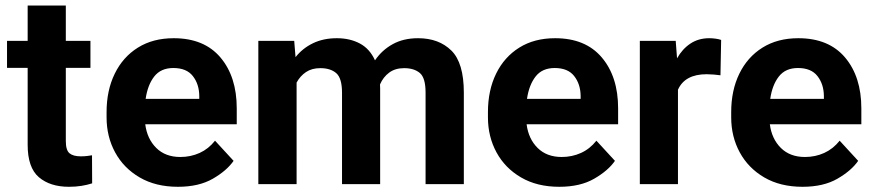

<svg xmlns="http://www.w3.org/2000/svg" viewBox="-20 -679 3222 708"><path d="M313.5 -528.3V-428.7H222.7V-159.2Q222.7 -125 236.3 -113.8Q250 -102.5 277.8 -102.5Q291 -102.5 301.3 -103.8Q311.5 -105 319.3 -106.4L319.8 -2.9Q301.8 2.9 280.8 6.3Q259.8 9.8 234.4 9.8Q164.6 9.8 123.3 -25.6Q82 -61 82 -145V-428.7H5.9V-528.3H82V-658.7H222.7V-528.3Z M636.2 9.8Q554.2 9.8 495.1 -24.7Q436 -59.1 404.5 -117.2Q373 -175.3 373 -246.1V-265.6Q373 -345.7 403.1 -407.2Q433.1 -468.8 488.5 -503.4Q543.9 -538.1 620.6 -538.1Q732.9 -538.1 793 -467Q853 -396 853 -279.3V-220.7H515.6Q522.5 -167 556.2 -133.5Q589.8 -100.1 645 -100.1Q683.1 -100.1 716.1 -115Q749 -129.9 772.9 -160.2L841.3 -85.9Q816.4 -49.8 764.9 -20Q713.4 9.8 636.2 9.8ZM619.1 -428.2Q573.2 -428.2 548.8 -397Q524.4 -365.7 517.1 -314.5H714.8V-325.2Q714.4 -368.7 691.2 -398.4Q668 -428.2 619.1 -428.2Z M1161.1 -427.7Q1129.9 -427.7 1108.4 -413.3Q1086.9 -398.9 1073.7 -374.5V0H932.6V-528.3H1064.9L1069.8 -468.3Q1095.7 -501 1134 -519.5Q1172.4 -538.1 1222.2 -538.1Q1270 -538.1 1306.6 -518.8Q1343.3 -499.5 1362.8 -456.5Q1388.2 -494.1 1428 -516.1Q1467.8 -538.1 1521.5 -538.1Q1598.1 -538.1 1644.3 -492.7Q1690.4 -447.3 1690.4 -337.4V0H1549.3V-337.4Q1549.3 -392.1 1528.1 -409.9Q1506.8 -427.7 1470.2 -427.7Q1437.5 -427.7 1415.3 -411.4Q1393.1 -395 1381.3 -367.7Q1381.8 -360.4 1381.8 -352.5V0H1241.2V-336.9Q1241.2 -390.6 1220 -409.2Q1198.7 -427.7 1161.1 -427.7Z M2042.5 9.8Q1960.4 9.8 1901.4 -24.7Q1842.3 -59.1 1810.8 -117.2Q1779.3 -175.3 1779.3 -246.1V-265.6Q1779.3 -345.7 1809.3 -407.2Q1839.4 -468.8 1894.8 -503.4Q1950.2 -538.1 2026.9 -538.1Q2139.2 -538.1 2199.2 -467Q2259.3 -396 2259.3 -279.3V-220.7H1921.9Q1928.7 -167 1962.4 -133.5Q1996.1 -100.1 2051.3 -100.1Q2089.4 -100.1 2122.3 -115Q2155.3 -129.9 2179.2 -160.2L2247.6 -85.9Q2222.7 -49.8 2171.1 -20Q2119.6 9.8 2042.5 9.8ZM2025.4 -428.2Q1979.5 -428.2 1955.1 -397Q1930.7 -365.7 1923.3 -314.5H2121.1V-325.2Q2120.6 -368.7 2097.4 -398.4Q2074.2 -428.2 2025.4 -428.2Z M2639.2 -531.7 2636.7 -401.4Q2626.5 -402.8 2612.1 -404.1Q2597.7 -405.3 2585.9 -405.3Q2505.4 -405.3 2480 -348.1V0H2339.4V-528.3H2471.7L2476.6 -463.9Q2496.1 -498.5 2525.9 -518.3Q2555.7 -538.1 2595.2 -538.1Q2606.4 -538.1 2618.9 -536.4Q2631.3 -534.7 2639.2 -531.7Z M2939.5 9.8Q2857.4 9.8 2798.3 -24.7Q2739.3 -59.1 2707.8 -117.2Q2676.3 -175.3 2676.3 -246.1V-265.6Q2676.3 -345.7 2706.3 -407.2Q2736.3 -468.8 2791.7 -503.4Q2847.2 -538.1 2923.8 -538.1Q3036.1 -538.1 3096.2 -467Q3156.2 -396 3156.2 -279.3V-220.7H2818.8Q2825.7 -167 2859.4 -133.5Q2893.1 -100.1 2948.2 -100.1Q2986.3 -100.1 3019.3 -115Q3052.2 -129.9 3076.2 -160.2L3144.5 -85.9Q3119.6 -49.8 3068.1 -20Q3016.6 9.8 2939.5 9.8ZM2922.4 -428.2Q2876.5 -428.2 2852.1 -397Q2827.6 -365.7 2820.3 -314.5H3018.1V-325.2Q3017.6 -368.7 2994.4 -398.4Q2971.2 -428.2 2922.4 -428.2Z"/></svg>

Font: Vazirmatn RD UI FD
Style: Bold
Weight: 700
Designer: Saber Rastikerdar
Foundry: Saber Rastikerdar
Version: Version 33.003